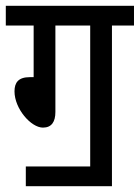

<svg xmlns="http://www.w3.org/2000/svg" viewBox="-20 -642 482 662"><path d="M69 -68V0H366V-554H442V-622H0V-554H96V-376H83C43 -376 30 -357 30 -327C30 -267 87 -202 128 -202C158 -202 171 -222 171 -256V-554H291V-68Z"/></svg>

Font: Noto Sans ExtraCondensed
Style: Italic
Weight: 400
Width: 2
Italic angle: -12°
Designer: Monotype Design Team
Foundry: Monotype Imaging Inc.
Version: Version 2.013